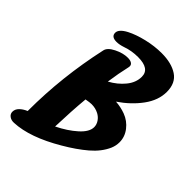

<svg xmlns="http://www.w3.org/2000/svg" viewBox="-194 -740 798 798"><g transform="rotate(45 205.0 -340.5)"><path d="M258 -294Q239 -304 216 -304Q206 -304 184 -300Q177 -225 174 -131Q223 -155 257 -185.5Q291 -216 291 -244Q291 -259 282 -272.5Q273 -286 258 -294ZM410 -274Q410 -254 402 -235Q384 -194 344 -160Q304 -126 249 -94Q132 -25 43 -21Q27 -20 16 -28Q5 -36 5 -49Q5 -64 17 -76Q29 -88 48 -96V-99Q48 -296 92 -496Q96 -516 127 -531.5Q158 -547 186 -547Q202 -547 210.5 -540.5Q219 -534 216 -521Q205 -474 197 -418Q234 -438 258.5 -468Q283 -498 283 -532Q283 -579 214 -579Q176 -579 143 -567Q122 -560 106 -560Q75 -560 75 -583Q75 -604 111 -623Q142 -639 186 -649.5Q230 -660 272 -660Q330 -660 365.5 -636.5Q401 -613 401 -561Q401 -512 367 -465.5Q333 -419 280 -383Q310 -381 337 -371Q369 -359 389.5 -332.5Q410 -306 410 -274Z"/></g></svg>

Font: Sedgwick Ave Display
Style: Regular
Weight: 400
Designer: Kevin Burke, Pedro Vergani
Foundry: Google, Inc.
Version: Version 1.000